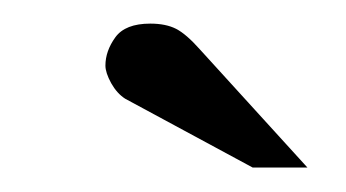

<svg xmlns="http://www.w3.org/2000/svg" viewBox="-20 -701 290 161"><path d="M237.8 -560.5H191.9L85 -618.2Q78.1 -622.6 73.2 -631.3Q68.4 -640.1 68.4 -646Q68.4 -658.2 76.7 -669.7Q85 -681.2 106 -681.2Q119.1 -681.2 127.7 -676.8Q136.2 -672.4 147.5 -659.7Z"/></svg>

Font: MANDARAM
Style: Book
Weight: 400
Designer: CLT@C-DIT
Version: Version 1.28